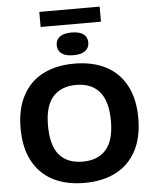

<svg xmlns="http://www.w3.org/2000/svg" viewBox="-68 -1152 977 1217"><g transform="rotate(-5 420.5 -543.5)"><path d="M46 -370Q46 -493 91.5 -578.2Q137 -663.5 221 -706.5Q305 -749.5 420.5 -749.5Q536 -749.5 620 -706.2Q704 -663 749.5 -577.8Q795 -492.5 795 -370Q795 -247.5 749.5 -162.2Q704 -77 619.8 -33.8Q535.5 9.5 420.5 9.5Q305 9.5 221 -33.5Q137 -76.5 91.5 -161.8Q46 -247 46 -370ZM620.5 -366.5Q620.5 -493.5 568.8 -553.8Q517 -614 420.5 -614Q324.5 -614 272.5 -555.2Q220.5 -496.5 220.5 -373.5Q220.5 -245 271.8 -185.5Q323 -126 420.5 -126Q517.5 -126 569 -185Q620.5 -244 620.5 -366.5ZM320 -875.5Q320 -909.5 345 -928.5Q370 -947.5 420.5 -947.5Q471 -947.5 496 -928.5Q521 -909.5 521 -875.5Q521 -841.5 496 -822.2Q471 -803 420.5 -803Q370 -803 345 -822.2Q320 -841.5 320 -875.5ZM228.5 -999.5V-1095.5H612.5V-999.5Z"/></g></svg>

Font: Encode Sans Semi Expanded
Style: Bold
Weight: 700
Width: 6
Designer: Multiple Designers
Foundry: Impallari Type
Version: Version 2.000